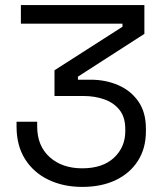

<svg xmlns="http://www.w3.org/2000/svg" viewBox="-20 -720 644 754"><path d="M303 14Q229 14 170.5 -14Q112 -42 78.5 -95Q45 -148 45 -223V-242H126V-224Q126 -147 175 -103Q224 -59 303 -59Q383 -59 427.5 -100.5Q472 -142 472 -205V-213Q472 -259 450 -287.5Q428 -316 390.5 -329.5Q353 -343 308 -343H194V-444L461 -615V-627H62V-700H547V-587L286 -419V-407H336Q395 -407 444.5 -385.5Q494 -364 523.5 -321.5Q553 -279 553 -215V-204Q553 -138 522 -89Q491 -40 435 -13Q379 14 303 14Z"/></svg>

Font: Space Grotesk Light
Style: Regular
Weight: 400
Version: Version 2.000